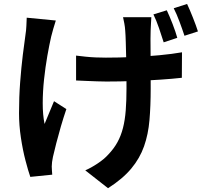

<svg xmlns="http://www.w3.org/2000/svg" viewBox="-20 -862 1040 977"><path d="M750.1 -774.5Q749.1 -757.9 748.2 -740.5Q747.3 -723 746.5 -706Q745.7 -692.3 745.8 -663.9Q745.9 -635.5 746.2 -599.8Q746.4 -564.1 746.5 -527.7Q746.6 -491.3 746.7 -460.4Q746.8 -429.6 746.8 -412Q746.8 -323.4 740.6 -251Q734.5 -178.6 713 -117.6Q691.5 -56.5 647.9 -4.2Q604.3 48.1 529.7 95.7L413.9 4.8Q442.8 -7.6 476.4 -29.9Q510 -52.1 530.7 -75.3Q559.3 -105.1 577.4 -138Q595.5 -170.8 605.8 -210.9Q616 -250.9 619.8 -300.3Q623.7 -349.8 623.7 -412.8Q623.7 -440.6 623.4 -481.6Q623.2 -522.7 622.1 -566.6Q621 -610.5 620 -647.7Q619 -684.9 617.2 -705.8Q616.2 -724.1 612.5 -743.4Q608.9 -762.7 606.1 -774.5ZM367.1 -579.1Q391.6 -576.1 416.4 -573.5Q441.2 -570.9 466.8 -569.8Q492.4 -568.7 518.6 -568.7Q583.1 -568.7 654.3 -571.7Q725.5 -574.7 791.4 -581Q857.4 -587.3 906.1 -595.9L905.3 -466.2Q858.6 -460.8 794.6 -456.6Q730.6 -452.3 660 -449.7Q589.3 -447.1 521.5 -447.1Q500.2 -447.1 473.4 -448.1Q446.7 -449.1 419.5 -450.2Q392.4 -451.3 367.1 -452.5ZM264 -757.6Q258.1 -739.2 251.2 -715.7Q244.3 -692.2 240.5 -676.1Q231 -634.8 220.9 -577.7Q210.9 -520.7 204.2 -458.5Q197.5 -396.2 197.4 -337Q197.2 -277.8 206.8 -231.2Q217 -254.3 229.9 -286.9Q242.8 -319.6 254.9 -347.1L317.7 -307Q303.2 -264.6 289.9 -219Q276.7 -173.4 266.3 -132.9Q256 -92.4 249.4 -63.6Q246.7 -52 244.9 -37.5Q243.1 -23 243.3 -14.8Q243.5 -7 244.2 4.7Q244.8 16.4 245.8 26.8L134.2 38.1Q123.6 7.9 109.8 -44.9Q95.9 -97.7 86.4 -161.1Q76.8 -224.5 76.8 -286Q76.8 -368.5 82.6 -444.3Q88.4 -520.1 96.1 -582.7Q103.9 -645.3 109.7 -685.7Q113.2 -706.8 114.2 -729.9Q115.2 -753 116 -772ZM828.7 -809.7Q842.7 -780 858.4 -739.6Q874 -699.2 882.1 -669.5L812.9 -646.6Q802.7 -679.4 789.1 -719Q775.5 -758.6 760.7 -788.7ZM932 -841.8Q946 -812.1 962 -771.5Q978.1 -731 987.2 -702.1L918.7 -680Q908.1 -712.4 893.6 -751.3Q879.2 -790.2 864 -820.1Z"/></svg>

Font: Noto Sans TC
Style: Regular
Weight: 100
Designer: Ryoko NISHIZUKA 西塚涼子 (kana, bopomofo & ideographs); Paul D. Hunt (Latin, Greek & Cyrillic); Sandoll Communications 산돌커뮤니
Foundry: Adobe
Version: Version 2.004;hotconv 1.0.118;makeotfexe 2.5.65603